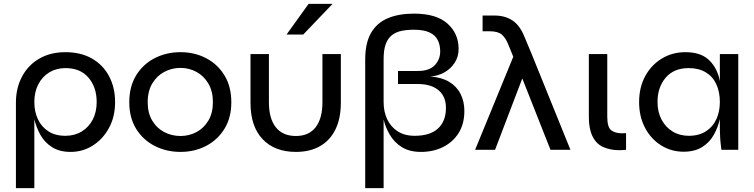

<svg xmlns="http://www.w3.org/2000/svg" viewBox="-20 -781 3931 1001"><path d="M348 11Q290 11 251 -14Q212 -39 190 -79Q169 -117 159 -160V200H63V-246Q63 -322 95 -382Q127 -442 185 -475.5Q243 -509 321 -509Q402 -509 460 -475.5Q518 -442 549 -383Q580 -324 580 -249Q580 -172 548 -113.5Q516 -55 463.5 -22Q411 11 348 11ZM321 -73Q369 -73 406 -95.5Q443 -118 463.5 -157.5Q484 -197 484 -249Q484 -326 441.5 -376Q399 -426 321 -426Q274 -426 237.5 -404Q201 -382 180 -342Q159 -302 159 -249Q159 -199 177.5 -159.5Q196 -120 232 -96.5Q268 -73 321 -73Z M921 11Q848 11 787 -20Q726 -51 690 -109Q654 -167 654 -248Q654 -330 690 -388.5Q726 -447 787 -478Q848 -509 921 -509Q994 -509 1054 -478Q1114 -447 1150 -388.5Q1186 -330 1186 -248Q1186 -167 1150 -109Q1114 -51 1054 -20Q994 11 921 11ZM921 -72Q966 -72 1004.5 -92.5Q1043 -113 1066.5 -152.5Q1090 -192 1090 -248Q1090 -305 1066.5 -345Q1043 -385 1004.5 -406Q966 -427 921 -427Q876 -427 837 -406.5Q798 -386 774 -346Q750 -306 750 -248Q750 -192 773.5 -152.5Q797 -113 836 -92.5Q875 -72 921 -72Z M1757 -245Q1757 -164 1729 -106.5Q1701 -49 1648.5 -19Q1596 11 1523 11Q1412 11 1349 -55.5Q1286 -122 1286 -245V-499H1382V-248Q1382 -163 1418 -117.5Q1454 -72 1523 -72Q1590 -72 1625.5 -117.5Q1661 -163 1661 -248V-499H1757ZM1474 -601 1589 -761H1714L1561 -601Z M2401 -203Q2401 -134 2370.5 -86.5Q2340 -39 2289 -14Q2238 11 2175 11Q2115 11 2075 -14Q2035 -39 2012 -79Q1990 -116 1980 -158V200H1884V-470Q1884 -557 1914.5 -609.5Q1945 -662 2002 -686Q2059 -710 2138 -710Q2255 -710 2313 -658Q2371 -606 2371 -526Q2371 -486 2351 -454.5Q2331 -423 2297.5 -404Q2264 -385 2224 -382Q2282 -378 2321.5 -354.5Q2361 -331 2381 -291.5Q2401 -252 2401 -203ZM2159 -411Q2218 -411 2246.5 -441Q2275 -471 2275 -513Q2275 -547 2262 -572.5Q2249 -598 2219 -612Q2189 -626 2138 -626Q2102 -626 2073 -620Q2044 -614 2023 -597.5Q2002 -581 1991 -551Q1980 -521 1980 -473V-249Q1980 -199 1998.5 -159.5Q2017 -120 2053 -96.5Q2089 -73 2142 -73Q2222 -73 2263.5 -111Q2305 -149 2305 -219Q2305 -259 2287.5 -286.5Q2270 -314 2237.5 -328.5Q2205 -343 2159 -343H2055V-411Z M2558 -700Q2613 -700 2651.5 -674.5Q2690 -649 2714 -590L2752 -499L2954 0H2850L2703 -372L2561 0H2457L2656 -485L2632 -544Q2617 -583 2596.5 -600.5Q2576 -618 2533 -618H2496V-700Z M3244 0Q3225 2 3208 2Q3164 2 3127 -13.5Q3090 -29 3070 -68.5Q3050 -108 3050 -169V-499H3146V-173Q3146 -117 3167 -101.5Q3188 -86 3223 -86Q3233 -86 3244 -87Z M3544 10Q3480 10 3427 -23Q3374 -56 3343 -114.5Q3312 -173 3312 -249Q3312 -325 3343.5 -383.5Q3375 -442 3430 -475.5Q3485 -509 3553 -509Q3628 -509 3669.5 -474Q3711 -439 3728 -380Q3731 -369 3733 -358V-499H3829V0H3741Q3741 -3 3738.5 -21.5Q3736 -40 3734.5 -64.5Q3733 -89 3733 -109V-160Q3723 -117 3702 -79Q3680 -39 3641 -14.5Q3602 10 3544 10ZM3571 -73Q3624 -73 3660.5 -96.5Q3697 -120 3715 -160Q3733 -200 3733 -249Q3733 -302 3714.5 -342Q3696 -382 3659.5 -404Q3623 -426 3571 -426Q3493 -426 3450.5 -376Q3408 -326 3408 -249Q3408 -197 3429 -157.5Q3450 -118 3486.5 -95.5Q3523 -73 3571 -73Z"/></svg>

Font: Syne Med Modified
Style: Regular
Weight: 500
Designer: Lucas Descroix
Foundry: Bonjour Monde
Version: Version 2.200